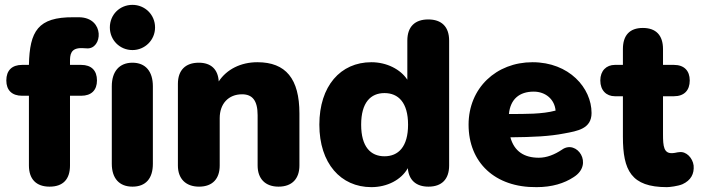

<svg xmlns="http://www.w3.org/2000/svg" viewBox="-20 -759 2887 790"><path d="M184 9C240 9 268 -22 268 -78V-365H314C356 -365 379 -388 379 -428C379 -469 356 -492 314 -492H268V-505C268 -532 269 -563 319 -561L337 -560C402 -555 413 -686 306 -688H282C136 -689 102 -631 99 -492H71C29 -492 6 -469 6 -428C6 -388 29 -365 71 -365H99V-78C99 -22 129 9 184 9Z M525 9C580 9 609 -25 609 -85V-404C609 -465 579 -501 525 -501C471 -501 440 -465 440 -404V-85C440 -25 471 9 525 9ZM525 -553C576 -553 618 -594 618 -646C618 -699 576 -739 525 -739C473 -739 432 -699 432 -646C432 -594 473 -553 525 -553Z M799 9C855 9 884 -24 884 -78V-273C884 -332 920 -371 976 -371C1018 -371 1040 -346 1040 -285V-78C1040 -24 1071 9 1126 9C1182 9 1212 -24 1212 -78V-292C1212 -435 1156 -503 1039 -503C971 -503 913 -474 880 -424C877 -474 848 -501 798 -501C743 -501 712 -470 712 -414V-78C712 -24 744 9 799 9Z M1508 11C1573 11 1631 -19 1658 -67C1662 -18 1692 9 1743 9C1798 9 1828 -22 1828 -78V-592C1828 -649 1797 -679 1742 -679C1687 -679 1656 -649 1656 -592V-431C1628 -474 1571 -503 1508 -503C1381 -503 1294 -405 1294 -246C1294 -87 1382 11 1508 11ZM1562 -116C1505 -116 1466 -155 1466 -246C1466 -337 1505 -376 1562 -376C1619 -376 1659 -337 1659 -246C1659 -155 1619 -116 1562 -116Z M2188 11C2252 11 2302 -5 2340 -30C2425 -83 2353 -187 2292 -143C2262 -123 2230 -110 2197 -110C2137 -110 2096 -136 2080 -194C2175 -195 2241 -198 2302 -210C2356 -220 2414 -229 2414 -294C2414 -397 2322 -503 2171 -503C2022 -503 1908 -397 1908 -246C1908 -91 2016 13 2188 11ZM2074 -290C2080 -351 2117 -382 2176 -382C2225 -382 2262 -350 2266 -304C2211 -289 2141 -290 2074 -290Z M2724 11C2735 11 2769 7 2788 -1C2823 -17 2837 -44 2834 -78C2830 -109 2804 -137 2775 -133C2762 -132 2762 -130 2748 -129C2711 -126 2708 -157 2708 -207V-363H2753C2795 -363 2818 -387 2818 -428C2818 -468 2795 -492 2753 -492H2708V-557C2708 -614 2679 -644 2625 -644C2571 -644 2543 -614 2543 -557V-492H2510C2475 -492 2450 -468 2450 -428C2450 -387 2475 -363 2510 -363H2543V-196C2543 -58 2577 11 2724 11Z"/></svg>

Font: SN Pro Heavy
Style: Regular
Weight: 800
Designer: Tobias Whetton
Foundry: Supernotes
Version: Version 1.001;Glyphs 3.2 (3249)